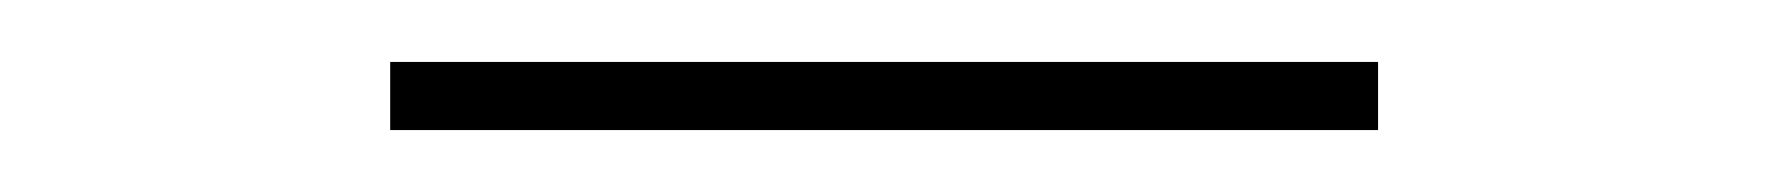

<svg xmlns="http://www.w3.org/2000/svg" viewBox="-20 -307 571 62"><path d="M106 -265V-287H425V-265Z"/></svg>

Font: Lexend Mega Thin
Style: Regular
Weight: 250
Version: Version 1.007